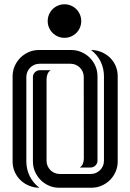

<svg xmlns="http://www.w3.org/2000/svg" viewBox="-20 -878 611 900"><path d="M39.1 -520.5Q39.1 -545.9 48.8 -568.1Q58.6 -590.3 75.4 -607.2Q92.3 -624 114.5 -633.8Q136.7 -643.6 162.1 -643.6H314Q339.4 -643.6 361.8 -633.8Q384.3 -624 400.9 -607.4Q417.5 -590.8 427.2 -568.4Q437 -545.9 437 -520.5V-125.5Q437 -111.8 427.5 -102.3Q418 -92.8 404.3 -92.8H354Q364.3 -99.6 368.7 -111.3Q373 -123 373 -134.8L372.6 -517.6Q372.6 -530.3 367.7 -541.5Q362.8 -552.7 354.5 -561Q346.2 -569.3 335 -574.2Q323.7 -579.1 311 -579.1H165Q152.3 -579.1 141.1 -574.2Q129.9 -569.3 121.6 -561Q113.3 -552.7 108.4 -541.5Q103.5 -530.3 103.5 -517.6V-121.1Q103.5 -84.5 119.4 -52.2Q135.3 -20 164.6 2Q138.7 2 116 -7.6Q93.3 -17.1 76.2 -33.4Q59.1 -49.8 49.1 -72.3Q39.1 -94.7 39.1 -121.1ZM531.7 -121.1Q531.7 -95.7 522 -73.2Q512.2 -50.8 495.6 -34.2Q479 -17.6 456.5 -7.8Q434.1 2 408.7 2H256.8Q231.4 2 209.2 -7.8Q187 -17.6 170.4 -34.4Q153.8 -51.3 144 -73.5Q134.3 -95.7 134.3 -121.1V-516.6Q134.3 -529.8 143.8 -539.3Q153.3 -548.8 166.5 -548.8H217.3Q207 -542 202.6 -530.3Q198.2 -518.6 198.2 -506.8V-124Q198.2 -111.3 203.1 -100.1Q208 -88.9 216.3 -80.6Q224.6 -72.3 235.8 -67.4Q247.1 -62.5 259.8 -62.5H405.8Q418.5 -62.5 429.7 -67.4Q440.9 -72.3 449.2 -80.6Q457.5 -88.9 462.4 -100.1Q467.3 -111.3 467.3 -124V-520.5Q467.3 -557.1 451.7 -589.4Q436 -621.6 406.7 -643.6Q432.6 -643.6 455.3 -634Q478 -624.5 495.1 -608.2Q512.2 -591.8 522 -569.3Q531.7 -546.9 531.7 -520.5ZM282.2 -857.9Q298.3 -857.9 312.7 -851.8Q327.1 -845.7 337.9 -835Q348.6 -824.2 354.7 -809.8Q360.8 -795.4 360.8 -779.3Q360.8 -763.2 354.7 -748.8Q348.6 -734.4 337.9 -723.6Q327.1 -712.9 312.7 -706.8Q298.3 -700.7 282.2 -700.7Q266.1 -700.7 251.7 -706.8Q237.3 -712.9 226.6 -723.6Q215.8 -734.4 209.7 -748.8Q203.6 -763.2 203.6 -779.3Q203.6 -795.4 209.7 -809.8Q215.8 -824.2 226.6 -835Q237.3 -845.7 251.7 -851.8Q266.1 -857.9 282.2 -857.9Z"/></svg>

Font: Isar CAT
Style: Regular
Weight: 400
Designer: Digitized by Peter Wiegel
Foundry: CAT-Fonts, Peter Wiegel
Version: Version 1.000; ttfautohint (v1.3)